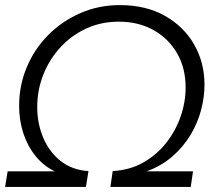

<svg xmlns="http://www.w3.org/2000/svg" viewBox="-29 -733 843 753"><path d="M-9 0 1 -61H186Q142 -82 110.5 -121Q79 -160 62.5 -210.5Q46 -261 46 -318Q46 -398 76 -469.5Q106 -541 160 -595.5Q214 -650 286 -681.5Q358 -713 441 -713Q544 -713 618.5 -670.5Q693 -628 733 -557.5Q773 -487 773 -400Q773 -352 759.5 -301Q746 -250 718 -203.5Q690 -157 647 -119.5Q604 -82 546 -61H728L719 0H404L413 -62Q481 -66 533.5 -96Q586 -126 623 -173Q660 -220 679.5 -276.5Q699 -333 699 -390Q699 -466 665.5 -524Q632 -582 573 -615Q514 -648 437 -648Q368 -648 310 -621.5Q252 -595 208.5 -548Q165 -501 141 -440.5Q117 -380 117 -313Q117 -249 140.5 -193Q164 -137 209 -101.5Q254 -66 318 -62L308 0Z"/></svg>

Font: MuseoModerno Light
Style: Italic
Weight: 300
Italic angle: -9°
Designer: Pablo Cosgaya, Héctor Gatti, Marcela Romero, and the Authors of The MuseoModerno Project.
Foundry: Omnibus-Type Team
Version: Version 1.003